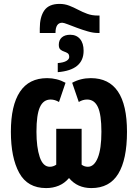

<svg xmlns="http://www.w3.org/2000/svg" viewBox="-20 -960 711 990"><path d="M287.1 -939.9Q313.5 -939.9 336.7 -930.9Q359.9 -921.9 382.6 -909.9Q405.3 -897.9 429.7 -888.9Q454.1 -879.9 482.9 -879.9H493.2V-790H483.9Q460.9 -790 432.9 -798.1Q404.8 -806.2 377.4 -816.4Q350.1 -826.7 329.3 -834.7Q308.6 -842.8 300.8 -842.8Q266.1 -842.8 266.1 -790H185.1V-813Q185.1 -873 208.7 -906.5Q232.4 -939.9 287.1 -939.9ZM341.8 -780.8Q374 -780.8 392.6 -759Q411.1 -737.3 411.1 -698.2Q411.1 -598.6 277.8 -587.9V-634.8Q308.1 -637.2 322.5 -646Q336.9 -654.8 336.9 -666Q336.9 -680.2 328.9 -685.5Q320.8 -690.9 310.1 -694.3Q299.3 -697.8 291.3 -704.8Q283.2 -711.9 283.2 -729Q283.2 -753.4 298.8 -767.1Q314.5 -780.8 341.8 -780.8ZM217.8 9.8Q122.1 9.8 79.1 -68.6Q36.1 -147 36.1 -280.8Q36.1 -416.5 82.8 -486.8Q129.4 -557.1 223.1 -557.1Q273.9 -557.1 317.9 -533.2L284.2 -434.1Q262.7 -446.8 241.2 -446.8Q203.6 -446.8 185.8 -407.7Q168 -368.7 168 -280.8Q168 -200.7 184.8 -150.4Q201.7 -100.1 236.8 -100.1Q254.4 -100.1 270 -110.8V-295.9H400.9V-110.8Q415 -100.1 433.1 -100.1Q465.3 -100.1 484.1 -146.2Q502.9 -192.4 502.9 -280.8Q502.9 -368.7 484.9 -407.7Q466.8 -446.8 429.2 -446.8Q406.7 -446.8 386.2 -434.1L352.1 -533.2Q396 -557.1 448.2 -557.1Q634.8 -557.1 634.8 -280.8Q634.8 -137.7 589.8 -64Q544.9 9.8 451.2 9.8Q378.9 9.8 335.9 -42Q313 -15.1 283.2 -2.7Q253.4 9.8 217.8 9.8Z"/></svg>

Font: Open Sans Condensed
Style: Bold
Weight: 700
Width: 3
Designer: Monotype Design Team
Foundry: Monotype Imaging Inc.
Version: Version 3.003; ttfautohint (v1.8.4)